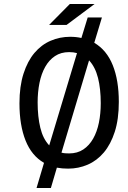

<svg xmlns="http://www.w3.org/2000/svg" viewBox="-69 -830 639 955"><path d="M438 -743.2 399.9 -617.2Q461.9 -580.6 491.9 -505.6Q522 -430.7 522 -323.2Q522 -237.3 502 -174.8Q481.9 -112.3 447.5 -71.5Q413.1 -30.8 367.2 -11Q321.3 8.8 270 8.8Q254.9 8.8 241.2 7.6Q227.5 6.3 213.9 3.9L184.1 105H112.8L149.9 -20Q88.4 -55.2 58.1 -131.1Q27.8 -207 27.8 -315.9Q27.8 -400.9 47.9 -463.4Q67.9 -525.9 102.3 -566.7Q136.7 -607.4 182.6 -627.2Q228.5 -647 279.8 -647Q310.1 -647 335.9 -641.1L367.2 -743.2ZM118.2 -320.8Q118.2 -249.5 131.6 -194.3Q145 -139.2 175.8 -106.9L314 -565.9Q304.7 -568.4 295.2 -569.6Q285.6 -570.8 274.9 -570.8Q233.9 -570.8 204.3 -551Q174.8 -531.2 155.8 -497.3Q136.7 -463.4 127.4 -417.7Q118.2 -372.1 118.2 -320.8ZM432.1 -316.9Q432.1 -388.2 418.5 -442.4Q404.8 -496.6 374 -529.8L236.8 -70.8Q245.1 -68.4 254.9 -67.6Q264.6 -66.9 274.9 -66.9Q315.9 -66.9 345.5 -86.7Q375 -106.4 394.3 -140.4Q413.6 -174.3 422.9 -219.7Q432.1 -265.1 432.1 -316.9ZM401.4 -810.1 262.2 -706.1H175.3L278.3 -810.1ZM-48.8 -638.2Z"/></svg>

Font: Code New Roman
Style: Regular
Weight: 400
Monospace: yes
Designer: Sam Radian
Foundry: Code New Roman
Version: Version 2.00 November 29, 2014